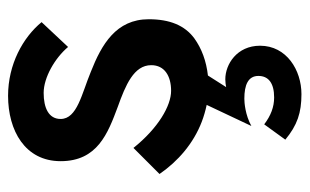

<svg xmlns="http://www.w3.org/2000/svg" viewBox="-162 -348 749 464"><g transform="rotate(-90 212.0 -116.5)"><path d="M86 -168 23 -105C54 -60 97 -23 149 -3C162 2 176 6 190 9L139 117C166 102 196 100 205 100C238 100 260 109 260 134C260 158 243 172 208 172C185 172 164 164 143 148L106 199C141 228 171 238 216 238C274 238 333 202 333 138C333 82 288 54 252 54C245 54 238 55 233 56L261 12C296 8 326 -3 351 -21C382 -44 397 -80 397 -131C397 -210 336 -245 270 -271C217 -293 156 -304 156 -344C156 -373 183 -385 219 -385C256 -385 303 -358 330 -326L390 -390C353 -435 288 -471 212 -471C128 -471 54 -430 54 -344C54 -255 121 -230 185 -206C238 -187 286 -167 286 -125C286 -93 260 -77 224 -77C188 -77 134 -108 86 -168Z"/></g></svg>

Font: Jost Medium
Style: Regular
Weight: 500
Version: Version 3.710